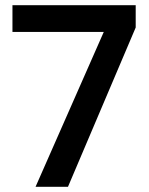

<svg xmlns="http://www.w3.org/2000/svg" viewBox="-20 -720 575 740"><path d="M117 0 380 -597H28V-700H503V-614L242 0Z"/></svg>

Font: DM Sans 17pt SemiBold
Style: Regular
Weight: 600
Version: Version 4.004;gftools[0.9.30]